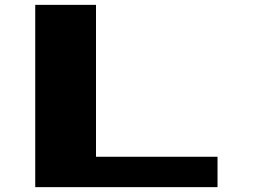

<svg xmlns="http://www.w3.org/2000/svg" viewBox="-20 -895 1040 790"><path d="M375 -875V-250H875V-125H125V-875Z"/></svg>

Font: Picon
Style: Regular
Weight: 400
Designer: yne
Foundry: yne
Version: Version 21.02.27; git-deadbeef-release